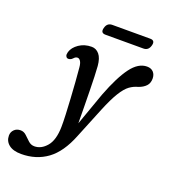

<svg xmlns="http://www.w3.org/2000/svg" viewBox="-259 -741 975 1102"><g transform="rotate(20 228.0 -190.0)"><path d="M318 -231Q364 -351 408.8 -411Q453.5 -471 506.5 -471Q531.5 -471 545.5 -456Q559.5 -441 559.5 -416Q559.5 -388.5 543.2 -371.2Q527 -354 498.5 -344Q471 -337 447.5 -319.8Q424 -302.5 399 -262.2Q374 -222 343 -146.5L267.5 39Q224 149.5 156.5 198.8Q89 248 -2.5 248Q-51.5 248 -77.8 227Q-104 206 -104 172Q-104 150.5 -89.2 135.8Q-74.5 121 -50.5 121Q-30.5 121 -15 135.8Q0.5 150.5 16.5 165.5Q32.5 180.5 54 180.5Q95.5 180.5 128.2 142.2Q161 104 162.5 23Q163 -8 161 -53.2Q159 -98.5 156 -149Q153 -199.5 149.5 -247.5Q146 -295.5 142.5 -332Q140.5 -357.5 132.5 -370Q124.5 -382.5 114 -382.5Q101.5 -382.5 90.5 -369.5Q83.5 -362 75.2 -359.5Q67 -357 61 -358.5Q53.5 -360.5 49.8 -369Q46 -377.5 50.5 -394Q59.5 -424 92.2 -446.5Q125 -469 169 -469Q196.5 -469 215.5 -446.5Q234.5 -424 238.5 -377Q240.5 -353.5 241.8 -314.2Q243 -275 244 -227Q245 -179 245.5 -128Q246 -77 246.5 -30ZM196.5 -594Q205 -627.5 236.5 -627.5H468Q499.5 -627.5 490.5 -594.5Q481.5 -561 450.5 -561H219Q187.5 -561 196.5 -594Z"/></g></svg>

Font: Fraunces 9pt S100
Style: Italic
Weight: 400
Italic angle: -16°
Version: Version 1.000; ttfautohint (v1.8.3)